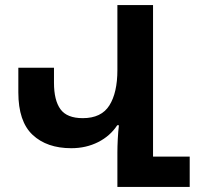

<svg xmlns="http://www.w3.org/2000/svg" viewBox="-20 -734 787 754"><path d="M725 -119V0H441V-136Q441 -158 442.5 -188Q444 -218 447 -242H441V-243Q413 -200 365.5 -176Q318 -152 260 -152Q164 -152 108 -204.5Q52 -257 52 -371V-468H192V-409Q192 -340 217.5 -305Q243 -270 305 -270Q378 -270 409.5 -320Q441 -370 441 -459V-714H581V-119Z"/></svg>

Font: Noto Sans Armenian SemiCondensed
Style: Bold
Weight: 700
Width: 4
Designer: Monotype Design Team
Foundry: Monotype Imaging Inc.
Version: Version 2.008; ttfautohint (v1.8.4.7-5d5b)